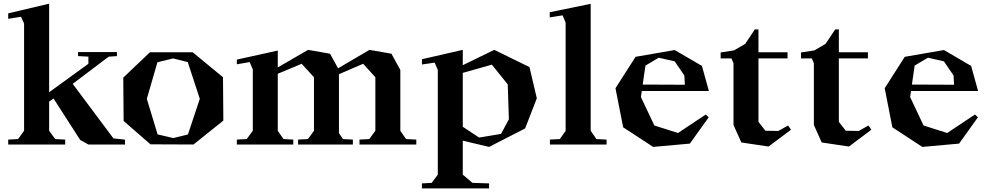

<svg xmlns="http://www.w3.org/2000/svg" viewBox="-20 -791 5413 1051"><path d="M249 -771V-286.1L463.9 -441.9V-481L407.2 -483.9V-505.9H620.1V-483.9L576.2 -481L556.2 -466.8L377.9 -332L601.1 -33.2L664.1 -26.9V0H463.9L418.9 -24.9L272.9 -252L249 -234.9V-75.2L282.2 -29.8L336.9 -26.9V0H24.9V-26.9L79.1 -29.8L111.8 -75.2V-662.1L95.2 -699.2L24.9 -688V-717.8Z M1039.1 0 803.7 -1 656.7 -128.9 654.8 -366.2 800.8 -504.9H1034.7L1200.7 -368.2L1202.6 -130.9ZM783.7 -250 842.8 -55.2 928.7 -35.2 1008.8 -55.2 1073.7 -250 1007.8 -451.2 927.7 -471.2 841.8 -450.2Z M2258.8 0H1947.8V-26.9L2001.5 -29.8L2034.7 -75.2V-368.2L1967.8 -441.9L1835.4 -384.8V-62L1857.4 -29.8L1911.6 -26.9V0H1611.8V-26.9L1665.5 -29.8L1698.7 -75.2V-368.2L1631.3 -441.9L1500.5 -387.2V-75.2L1531.7 -29.8L1585.4 -26.9V0H1276.4V-26.9L1330.6 -29.8L1363.8 -75.2V-411.1L1346.7 -451.2L1276.4 -439V-464.8L1500.5 -514.2V-421.9L1666.5 -518.1L1786.6 -497.1L1830.6 -417L2002.4 -518.1L2122.6 -497.1L2171.4 -408.2V-75.2L2202.6 -29.8L2258.8 -26.9Z M2513.2 -518.1V-434.1L2685.5 -518.1L2878.4 -423.8L2918.5 -252.9L2854.5 -87.9L2657.2 13.2L2513.2 -21V165L2566.4 210L2657.2 212.9V240.2H2289.6V212.9L2343.3 210L2376.5 165V-408.2L2359.4 -448.2L2289.6 -438V-466.8ZM2513.2 -97.2 2602.5 -38.1 2722.7 -58.1 2765.6 -138.2 2759.3 -329.1 2672.4 -437 2513.2 -392.1Z M3213.4 -770V-75.2L3244.6 -29.8L3300.3 -26.9V0H2990.2V-26.9L3044.4 -29.8L3076.2 -74.2V-667L3059.6 -707L2989.3 -695.8V-724.1Z M3349.1 -308.1 3459 -480 3673.3 -517.1 3822.3 -430.2 3860.4 -293H3493.2L3488.3 -259.8L3562 -104L3691.4 -63L3843.3 -164.1L3859.4 -148.9L3756.3 -4.9L3555.2 13.2L3391.1 -94.2ZM3498 -328.1 3729 -327.1 3726.1 -377.9 3673.3 -455.1 3585.9 -475.1 3513.2 -432.1Z M4293.9 -104 4310.1 -81.1 4187 11.2 4038.1 -11.2 3995.1 -106.9V-444.8L3983.9 -471.2H3924.8V-503.9L3998 -515.1L4059.1 -550.8L4111.8 -629.9H4131.8V-504.9H4291V-471.2H4131.8V-124L4169.9 -75.2L4240.7 -74.2Z M4733.9 -104 4750 -81.1 4627 11.2 4478 -11.2 4435.1 -106.9V-444.8L4423.8 -471.2H4364.7V-503.9L4438 -515.1L4499 -550.8L4551.8 -629.9H4571.8V-504.9H4731V-471.2H4571.8V-124L4609.9 -75.2L4680.7 -74.2Z M4822.8 -308.1 4932.6 -480 5147 -517.1 5295.9 -430.2 5334 -293H4966.8L4961.9 -259.8L5035.6 -104L5165 -63L5316.9 -164.1L5333 -148.9L5230 -4.9L5028.8 13.2L4864.7 -94.2ZM4971.7 -328.1 5202.6 -327.1 5199.7 -377.9 5147 -455.1 5059.6 -475.1 4986.8 -432.1Z"/></svg>

Font: Ortica Angular Bold
Style: Regular
Weight: 700
Designer: Benedetta Bovani
Foundry: Collletttivo
Version: Version 2.000;Glyphs 3.1.2 (3151)